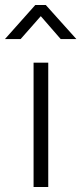

<svg xmlns="http://www.w3.org/2000/svg" viewBox="-60 -752 327 772"><path d="M75 -500H134V0H75ZM-40 -595 82 -732H124L247 -595H184L104 -687L23 -595Z"/></svg>

Font: Titillium Web
Style: Light
Weight: 300
Version: Version 1.001;PS 57.000;hotconv 1.0.70;makeotf.lib2.5.55311